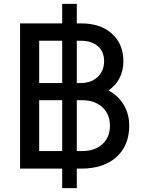

<svg xmlns="http://www.w3.org/2000/svg" viewBox="-20 -865 732 985"><path d="M83 -745H299V-845H374V-745H396Q496 -745 554.5 -692Q613 -639 613 -550Q613 -503 593.5 -465Q574 -427 537 -401Q589 -372 616 -325Q643 -278 643 -221Q643 -118 577 -59Q511 0 397 0H374V100H299V0H83ZM299 -90V-351H181V-90ZM299 -439V-656H181V-439ZM401 -90Q466 -90 505 -125Q544 -160 544 -220Q544 -279 505 -315Q466 -351 401 -351H374V-90ZM394 -439Q448 -439 481 -470Q514 -501 514 -551Q514 -601 481.5 -628.5Q449 -656 394 -656H374V-439Z"/></svg>

Font: BLUETTI 2.0 Normal
Style: Normal
Weight: 400
Designer: Stijn de Vries
Foundry: tokotype
Version: Version 2.005;October 31, 2023;FontCreator 14.0.0.2814 64-bi